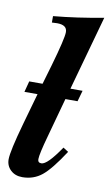

<svg xmlns="http://www.w3.org/2000/svg" viewBox="-82 -742 455 794"><g transform="rotate(10 145.0 -345.0)"><path d="M290 -699 203 -386H254L241 -340H190L145 -176Q123 -97 123 -76Q123 -61 138 -61Q163 -61 217 -141L239 -127Q187 -47 152 -19Q117 9 70 9Q40 9 21 -9Q2 -27 2 -54Q2 -88 36 -209L73 -340H18L30 -386H86L110 -468Q144 -586 144 -613Q144 -643 102 -643Q91 -643 80 -642V-669Q178 -678 290 -699Z"/></g></svg>

Font: STIX
Style: Bold Italic
Weight: 700
Italic angle: -16.33°
Designer: MicroPress Inc., with final additions and corrections provided by Coen Hoffman, Elsevier (retired)
Version: Version 1.1.1